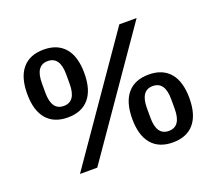

<svg xmlns="http://www.w3.org/2000/svg" viewBox="-121 -876 1188 1054"><g transform="rotate(-20 473.5 -349.0)"><path d="M181 0 665 -698H766L282 0ZM226 -314Q145 -314 102 -364.5Q59 -415 59 -512Q59 -609 102 -659.5Q145 -710 226 -710Q307 -710 350 -659.5Q393 -609 393 -512Q393 -415 350 -364.5Q307 -314 226 -314ZM226 -381Q297 -381 297 -484V-540Q297 -643 226 -643Q155 -643 155 -540V-484Q155 -381 226 -381ZM721 12Q640 12 597 -38.5Q554 -89 554 -186Q554 -283 597 -333.5Q640 -384 721 -384Q802 -384 845 -333.5Q888 -283 888 -186Q888 -89 845 -38.5Q802 12 721 12ZM721 -55Q792 -55 792 -158V-214Q792 -317 721 -317Q650 -317 650 -214V-158Q650 -55 721 -55Z"/></g></svg>

Font: IBM Plex Sans Hebrew Medm
Style: Regular
Weight: 500
Designer: Mike Abbink, Paul van der Laan, Pieter van Rosmalen, Yanek Iontef
Foundry: Bold Monday
Version: Version 1.3